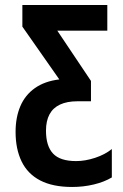

<svg xmlns="http://www.w3.org/2000/svg" viewBox="-20 -734 491 764"><path d="M267 10Q190 10 140 -16Q90 -42 66 -91.5Q42 -141 42 -209Q42 -267 61 -311.5Q80 -356 119 -383.5Q158 -411 216 -418L69 -628V-714H407V-612H208L342 -412V-331H288Q247 -331 219 -318Q191 -305 177 -279Q163 -253 163 -214Q163 -153 191 -123Q219 -93 283 -93Q319 -93 358.5 -106Q398 -119 425 -141V-28Q395 -10 353.5 0Q312 10 267 10Z"/></svg>

Font: Noto Sans Display ExtraCondensed SemiBold
Style: Regular
Weight: 600
Width: 2
Designer: Monotype Design Team
Foundry: Monotype Imaging Inc.
Version: Version 2.003